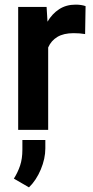

<svg xmlns="http://www.w3.org/2000/svg" viewBox="-20 -558 400 825"><path d="M347.7 -531.7 345.7 -411.6Q323.2 -415.5 296.4 -415.5Q253.4 -415.5 226.6 -399.4Q199.7 -383.3 187 -354V0H58.1V-528.3H180.2L184.1 -464.8Q204.1 -499 234.4 -518.6Q264.6 -538.1 304.7 -538.1Q329.6 -538.1 347.7 -531.7ZM174.8 43.5V79.6Q174.8 123.5 155.3 170.2Q135.7 216.8 104.5 247.1L39.6 209.5Q56.6 182.6 66.4 153.3Q76.2 124 76.2 85V43.5Z"/></svg>

Font: Vazirmatn RD SemiBold
Style: Regular
Weight: 600
Designer: Saber Rastikerdar
Foundry: Saber Rastikerdar
Version: Version 32.102